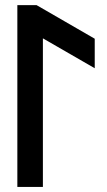

<svg xmlns="http://www.w3.org/2000/svg" viewBox="-20 -736 421 756"><path d="M124 -715.8 353 -583.5V-467.3L148.9 -585V0H48.3V-715.8Z"/></svg>

Font: Kultigin
Style: Regular
Weight: 400
Designer: facebook.com/biligbitig
Foundry: facebook.com/biligbitig
Version: Version 1.0